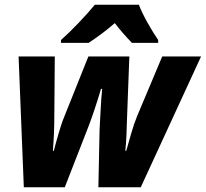

<svg xmlns="http://www.w3.org/2000/svg" viewBox="-20 -786 864 806"><path d="M80 0H252L351 -254Q362 -282 377.5 -328.5Q393 -375 404 -413H409Q405 -376 402.5 -325.5Q400 -275 398 -241L393 0H571L824 -549H661L555 -297Q543 -268 531 -226.5Q519 -185 510 -153H506Q510 -190 511 -223Q512 -256 513 -283L523 -549H351L243 -279Q237 -263 225.5 -224Q214 -185 206 -153H202Q208 -228 208 -296L210 -549H58ZM236 -606H352Q410 -644 462 -689Q476 -670 497.5 -645.5Q519 -621 534 -606H644V-618Q624 -647 600 -689.5Q576 -732 563 -766H378Q351 -733 309.5 -689.5Q268 -646 236 -618Z"/></svg>

Font: Noto Sans Display Extra
Style: Italic
Weight: 800
Italic angle: -12°
Designer: Monotype Design Team
Foundry: Monotype Imaging Inc.
Version: Version 1.900